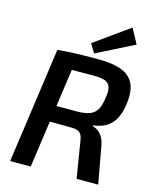

<svg xmlns="http://www.w3.org/2000/svg" viewBox="-134 -1018 900 1108"><g transform="rotate(15 316.5 -463.5)"><path d="M379 -699Q458 -699 510.5 -680.5Q563 -662 586.5 -617Q610 -572 599 -492Q593 -444 575.5 -408Q558 -372 526.5 -350.5Q495 -329 445 -323L444 -318Q462 -313 478 -301Q494 -289 505.5 -267.5Q517 -246 522 -214L561 0H432L397 -215Q392 -252 376.5 -265Q361 -278 330 -278Q263 -279 217.5 -279Q172 -279 142 -280Q112 -281 88 -281L101 -376H337Q382 -377 409 -387Q436 -397 451.5 -422.5Q467 -448 473 -495Q480 -536 473 -559Q466 -582 443 -591.5Q420 -601 377 -601Q286 -601 223 -600Q160 -599 138 -598L132 -690Q172 -694 208 -696Q244 -698 284.5 -698.5Q325 -699 379 -699ZM255 -690 158 0H35L132 -690ZM518 -927 566 -838 342 -725 310 -778Z"/></g></svg>

Font: Exo 2 SemiBold
Style: Italic
Weight: 600
Italic angle: -8°
Designer: Natanael Gama
Foundry: Natanael Gama
Version: Version 2.010